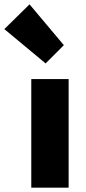

<svg xmlns="http://www.w3.org/2000/svg" viewBox="-86 -864 394 884"><path d="M124 -572 -66 -730 50 -844 208 -656ZM58 0V-500H230V0Z"/></svg>

Font: TypoPRO Source Sans Pro
Style: Regular
Weight: 900
Designer: Paul D. Hunt
Foundry: Adobe Systems Incorporated
Version: Version 2.020;PS 2.000;hotconv 1.0.86;makeotf.lib2.5.63406